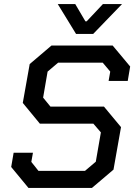

<svg xmlns="http://www.w3.org/2000/svg" viewBox="-20 -924 661 944"><path d="M35 -103 47 -173H142L134 -128L169 -84H398L451 -129L476 -273L439 -316H176L92 -418L126 -609L233 -700H534L620 -597L608 -526H514L522 -572L485 -616H266L214 -572L192 -444L228 -400H491L575 -299L538 -90L432 0H120ZM264 -904H350L400 -819H406L486 -904H580L438 -757H354Z"/></svg>

Font: Chakra Petch Medium
Style: Italic
Weight: 500
Italic angle: -10°
Designer: Katatrad Aksorn Co.,Ltd.
Foundry: Cadson Demak Co.,Ltd.
Version: Version 1.000; ttfautohint (v1.6)